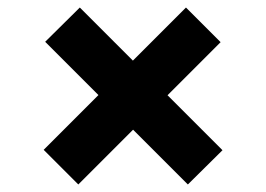

<svg xmlns="http://www.w3.org/2000/svg" viewBox="-20 -613 707 510"><path d="M192 -593 571 -214 479 -123 100 -502ZM96 -215 474 -593 566 -501 188 -123Z"/></svg>

Font: Parkinsans Light SemiBold
Style: Regular
Weight: 600
Version: Version 1.000